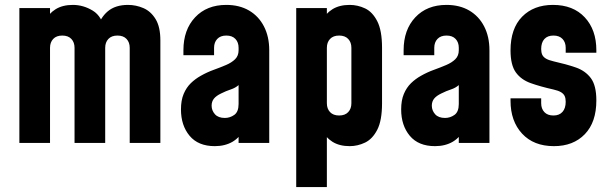

<svg xmlns="http://www.w3.org/2000/svg" viewBox="-20 -583 2486 783"><path d="M59 0V-550H184V-466L162 -495Q178 -527.5 206.5 -545.2Q235 -563 277 -563Q320 -563 358.5 -539.5Q397 -516 408 -456L375 -464Q388.5 -510.5 419.5 -536.8Q450.5 -563 502 -563Q534.5 -563 564.8 -550Q595 -537 614.5 -505.2Q634 -473.5 634 -418V0H509V-388Q509 -410.5 496 -424.2Q483 -438 459 -438Q435 -438 422 -424.2Q409 -410.5 409 -388V0H284V-388Q284 -410.5 271 -424.2Q258 -438 234 -438Q210 -438 197 -424.2Q184 -410.5 184 -388V0Z M856 13Q788.5 13 753.2 -29.2Q718 -71.5 718 -136.5Q718 -174 729 -200Q740 -226 758.2 -243.8Q776.5 -261.5 799 -274Q824.5 -288.5 851.5 -298.2Q878.5 -308 901.5 -317.8Q924.5 -327.5 938.8 -341.5Q953 -355.5 953 -378V-388Q953 -410.5 940 -424.2Q927 -438 903 -438Q879 -438 866 -424.2Q853 -410.5 853 -388V-358H728V-378Q728 -461.5 775.5 -512.2Q823 -563 903 -563Q956.5 -563 995.8 -540Q1035 -517 1056.5 -475.2Q1078 -433.5 1078 -378V0H953V-86L975 -58Q959.5 -23.5 928.8 -5.2Q898 13 856 13ZM897 -102Q918 -102 935.5 -114.5Q953 -127 953 -159V-236Q940 -224.5 921 -218.2Q902 -212 882 -202Q862 -192.5 852.5 -180.8Q843 -169 843 -152Q843 -132.5 856.5 -117.2Q870 -102 897 -102Z M1188 180V-550H1313V-466L1291 -495Q1307 -527.5 1335.5 -545.2Q1364 -563 1406 -563Q1438.5 -563 1468.8 -548.8Q1499 -534.5 1518.5 -496.5Q1538 -458.5 1538 -388V-162Q1538 -91.5 1518.5 -53.8Q1499 -16 1468.8 -1.5Q1438.5 13 1406 13Q1364 13 1335.5 -5Q1307 -23 1291 -55L1313 -84V180ZM1363 -112Q1387 -112 1400 -125.8Q1413 -139.5 1413 -162V-388Q1413 -410.5 1400 -424.2Q1387 -438 1363 -438Q1339 -438 1326 -424.2Q1313 -410.5 1313 -388V-162Q1313 -139.5 1326 -125.8Q1339 -112 1363 -112Z M1754 13Q1686.5 13 1651.2 -29.2Q1616 -71.5 1616 -136.5Q1616 -174 1627 -200Q1638 -226 1656.2 -243.8Q1674.5 -261.5 1697 -274Q1722.5 -288.5 1749.5 -298.2Q1776.5 -308 1799.5 -317.8Q1822.5 -327.5 1836.8 -341.5Q1851 -355.5 1851 -378V-388Q1851 -410.5 1838 -424.2Q1825 -438 1801 -438Q1777 -438 1764 -424.2Q1751 -410.5 1751 -388V-358H1626V-378Q1626 -461.5 1673.5 -512.2Q1721 -563 1801 -563Q1854.5 -563 1893.8 -540Q1933 -517 1954.5 -475.2Q1976 -433.5 1976 -378V0H1851V-86L1873 -58Q1857.5 -23.5 1826.8 -5.2Q1796 13 1754 13ZM1795 -102Q1816 -102 1833.5 -114.5Q1851 -127 1851 -159V-236Q1838 -224.5 1819 -218.2Q1800 -212 1780 -202Q1760 -192.5 1750.5 -180.8Q1741 -169 1741 -152Q1741 -132.5 1754.5 -117.2Q1768 -102 1795 -102Z M2239 13Q2156.5 13 2109.2 -38Q2062 -89 2062 -172V-182H2187V-162Q2187 -139.5 2200 -125.8Q2213 -112 2237 -112Q2261 -112 2274 -126.8Q2287 -141.5 2287 -168Q2287 -182 2282.8 -191.2Q2278.5 -200.5 2267.8 -207Q2257 -213.5 2237 -218Q2183.5 -230 2144.2 -244Q2105 -258 2083.5 -288Q2062 -318 2062 -377.5Q2062 -466.5 2109.2 -514.8Q2156.5 -563 2235 -563Q2317.5 -563 2364.8 -512.2Q2412 -461.5 2412 -378V-368H2287V-388Q2287 -410.5 2274 -424.2Q2261 -438 2237 -438Q2213 -438 2200 -423.8Q2187 -409.5 2187 -383Q2187 -369.5 2191.2 -360Q2195.5 -350.5 2206.5 -344Q2217.5 -337.5 2237 -333Q2288.5 -321.5 2327.8 -308Q2367 -294.5 2389.5 -264.5Q2412 -234.5 2412 -173.5Q2412 -84.5 2365 -35.8Q2318 13 2239 13Z"/></svg>

Font: Mohave Light
Style: Regular
Weight: 300
Designer: Gumpita Rahayu
Foundry: Tokotype
Version: Version 2.003